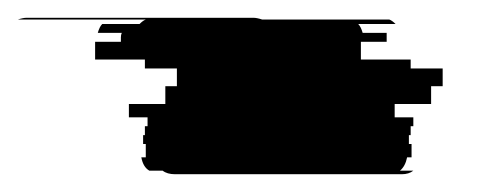

<svg xmlns="http://www.w3.org/2000/svg" viewBox="-104 -591 543 216"><path d="M358 -514H394V-494H381V-474H340V-459H361V-449H358V-439H356V-429H359V-414H354Q352 -404 346 -399H361Q356 -395 348 -395H93Q84 -395 79 -399H64Q57 -403 55 -414H60V-429H57V-439H59V-449H62V-459H41V-474H82V-494H95V-514H59V-524H3V-544H32V-549Q32 -552 33 -554H6Q8 -561 11 -564H53Q57 -568 60 -569H-84Q-78 -571 -74 -571H181Q185 -571 191 -569H334Q337 -568 341 -564H299Q302 -561 304 -554H331V-544H302V-524H358Z"/></svg>

Font: Rubik Glitch
Style: Regular
Weight: 400
Designer: Hubert and Fischer, NaN
Foundry: Hubert and Fischer, NaN
Version: Version 2.200